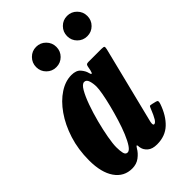

<svg xmlns="http://www.w3.org/2000/svg" viewBox="-230 -854 965 965"><g transform="rotate(-45 253.0 -371.5)"><path d="M453 -115Q431.5 -53 394 -17.8Q356.5 17.5 298 17.5Q265 17.5 247.5 2.5Q230 -12.5 226.5 -31.5Q225 -36 225 -38.8Q225 -41.5 225 -45Q223.5 -52.5 220.8 -51.2Q218 -50 212 -40.5Q199.5 -18.5 177.2 -1.8Q155 15 124 15Q66 15 32.5 -33.2Q-1 -81.5 -1 -167.5Q-1 -245.5 20.2 -312Q41.5 -378.5 76.5 -428.5Q111.5 -478.5 154 -506.2Q196.5 -534 239.5 -534Q273.5 -534 289.2 -515.5Q305 -497 309 -479.5Q311.5 -467.5 315.8 -466.5Q320 -465.5 324 -483L328.5 -505.5Q330 -513.5 333.5 -516.8Q337 -520 347.5 -520H439Q455.5 -520 457.8 -516Q460 -512 457 -499L357 -97.5Q355.5 -93 354.2 -85.8Q353 -78.5 353 -75Q353 -64.5 359.5 -64.5Q368 -64.5 378 -80.2Q388 -96 403 -133.5Q406.5 -142.5 408.8 -144.8Q411 -147 424 -144L446.5 -138.5Q454 -136.5 455.5 -132Q457 -127.5 453 -115ZM288 -402.5Q288 -425 282 -444.5Q276 -464 260.5 -464Q245.5 -464 229.5 -436.5Q213.5 -409 198 -365.8Q182.5 -322.5 170 -274.5Q157.5 -226.5 150 -184.2Q142.5 -142 142.5 -117.5Q142.5 -92 146.5 -75.2Q150.5 -58.5 164.5 -58.5Q177 -58.5 191 -79.2Q205 -100 219 -133.8Q233 -167.5 245.2 -207.5Q257.5 -247.5 267.2 -286.2Q277 -325 282.5 -356Q288 -387 288 -402.5ZM434.5 -615Q404.5 -615 383.5 -636Q362.5 -657 362.5 -687Q362.5 -717 383.5 -738.2Q404.5 -759.5 434.5 -759.5Q464.5 -759.5 485.5 -738.2Q506.5 -717 506.5 -687Q506.5 -657 485.5 -636Q464.5 -615 434.5 -615ZM214.5 -615Q184.5 -615 163.5 -636Q142.5 -657 142.5 -687Q142.5 -717 163.5 -738.2Q184.5 -759.5 214.5 -759.5Q244.5 -759.5 265.5 -738.2Q286.5 -717 286.5 -687Q286.5 -657 265.5 -636Q244.5 -615 214.5 -615Z"/></g></svg>

Font: Besley* Condensed
Style: Bold Italic
Weight: 700
Width: 3
Italic angle: -13°
Designer: Owen Earl
Foundry: indestructible type*
Version: Version 3.000; ttfautohint (v1.8.3)